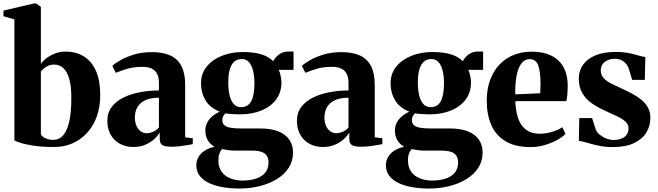

<svg xmlns="http://www.w3.org/2000/svg" viewBox="-23 -838 3800 1109"><path d="M-3 -744.5V-777L173 -818H186L213 -798.5V-469Q222 -483.5 242.8 -500Q263.5 -516.5 292.5 -528.2Q321.5 -540 354.5 -540Q417.5 -540 462.5 -511.5Q507.5 -483 531.8 -427.2Q556 -371.5 556 -289.5Q556 -220 535.8 -164.5Q515.5 -109 479.2 -69.8Q443 -30.5 395 -9.8Q347 11 291 11Q220 11 171.2 3.5Q122.5 -4 94.8 -13.2Q67 -22.5 60 -27V-726ZM291 -465Q269.5 -465 254.2 -457.8Q239 -450.5 229 -441.2Q219 -432 213 -425V-63Q220 -48 241 -39Q262 -30 284.5 -30Q319 -30 342 -56.5Q365 -83 377 -136Q389 -189 389 -268.5Q389.5 -342 376.2 -385Q363 -428 340.5 -446.5Q318 -465 291 -465Z M747 11Q704 11 670 -7.2Q636 -25.5 616.5 -59.5Q597 -93.5 597 -140.5Q597 -187.5 622.8 -221Q648.5 -254.5 691.5 -275.2Q734.5 -296 787.5 -305.8Q840.5 -315.5 895 -315.5V-360.5Q895 -389 885.5 -409.5Q876 -430 855 -441Q834 -452 799.5 -452Q747.5 -452 708 -439.5Q668.5 -427 646 -417.5L625.5 -457.5Q641 -472 673 -490.5Q705 -509 751.2 -523Q797.5 -537 855 -537Q919 -537 961.5 -517.2Q1004 -497.5 1025.2 -456Q1046.5 -414.5 1046.5 -349V-45L1090.5 -39.5V-5.5Q1079.5 -3.5 1059.2 0.2Q1039 4 1014.8 6.8Q990.5 9.5 967.5 9.5Q933 9.5 916.2 1Q899.5 -7.5 899.5 -37.5V-73Q889.5 -54.5 868.5 -35Q847.5 -15.5 816.8 -2.2Q786 11 747 11ZM824.5 -68.5Q842 -68.5 862.2 -77.2Q882.5 -86 895 -102V-273.5Q845.5 -273.5 815 -258.5Q784.5 -243.5 770.2 -218Q756 -192.5 756 -160.5Q756 -132.5 764.8 -112Q773.5 -91.5 789 -80Q804.5 -68.5 824.5 -68.5Z M1359.5 251Q1311.5 251 1267 243.8Q1222.5 236.5 1187.5 220.8Q1152.5 205 1131.8 179.2Q1111 153.5 1111 116.5Q1111 89 1124.5 67.2Q1138 45.5 1161.8 30.8Q1185.5 16 1216 10Q1189 -6.5 1176 -30Q1163 -53.5 1163 -84.5Q1163 -108.5 1173.2 -128.8Q1183.5 -149 1202.2 -165.2Q1221 -181.5 1246.5 -193Q1189.5 -215.5 1163.8 -259Q1138 -302.5 1138 -356.5Q1138 -413 1171 -453.5Q1204 -494 1258.8 -515.8Q1313.5 -537.5 1379 -537.5Q1440 -537.5 1483.5 -525Q1527 -512.5 1555 -484.5Q1566.5 -507 1589.2 -523.8Q1612 -540.5 1644.5 -540.5H1672.5V-434.5H1586Q1591 -428 1594.5 -415.2Q1598 -402.5 1600.2 -387.8Q1602.5 -373 1602.5 -361Q1602.5 -304.5 1571.8 -263.2Q1541 -222 1487 -199.8Q1433 -177.5 1363 -177.5Q1341.5 -177.5 1318.8 -179Q1296 -180.5 1279.5 -183.5Q1270.5 -175 1265.8 -166Q1261 -157 1261 -144Q1261 -118 1285 -107Q1309 -96 1370 -96H1479Q1541 -96 1583.2 -79.8Q1625.5 -63.5 1647.5 -32.2Q1669.5 -1 1669.5 43.5Q1669.5 92 1645 130.5Q1620.5 169 1577.2 195.8Q1534 222.5 1478 236.8Q1422 251 1359.5 251ZM1376.5 205Q1420.5 205 1454.8 194Q1489 183 1508.5 159.8Q1528 136.5 1528 100Q1528 77 1518.2 61.8Q1508.5 46.5 1487.2 39.2Q1466 32 1431.5 32H1337Q1314.5 32 1294.5 29.2Q1274.5 26.5 1259.5 23Q1251 33 1244.8 48.2Q1238.5 63.5 1238.5 89Q1238.5 128 1257 153.8Q1275.5 179.5 1306.8 192Q1338 204.5 1376.5 205ZM1369.5 -219Q1409 -219 1427.8 -253Q1446.5 -287 1446.5 -358Q1446.5 -399.5 1438.5 -430.8Q1430.5 -462 1414.5 -479.5Q1398.5 -497 1374 -497Q1348.5 -497 1331 -482.5Q1313.5 -468 1304.5 -438Q1295.5 -408 1295.5 -361.5Q1295.5 -320 1303.2 -287.5Q1311 -255 1327.2 -237Q1343.5 -219 1369.5 -219Z M1842 11Q1799 11 1765 -7.2Q1731 -25.5 1711.5 -59.5Q1692 -93.5 1692 -140.5Q1692 -187.5 1717.8 -221Q1743.5 -254.5 1786.5 -275.2Q1829.5 -296 1882.5 -305.8Q1935.5 -315.5 1990 -315.5V-360.5Q1990 -389 1980.5 -409.5Q1971 -430 1950 -441Q1929 -452 1894.5 -452Q1842.5 -452 1803 -439.5Q1763.5 -427 1741 -417.5L1720.5 -457.5Q1736 -472 1768 -490.5Q1800 -509 1846.2 -523Q1892.5 -537 1950 -537Q2014 -537 2056.5 -517.2Q2099 -497.5 2120.2 -456Q2141.5 -414.5 2141.5 -349V-45L2185.5 -39.5V-5.5Q2174.5 -3.5 2154.2 0.2Q2134 4 2109.8 6.8Q2085.5 9.5 2062.5 9.5Q2028 9.5 2011.2 1Q1994.5 -7.5 1994.5 -37.5V-73Q1984.5 -54.5 1963.5 -35Q1942.5 -15.5 1911.8 -2.2Q1881 11 1842 11ZM1919.5 -68.5Q1937 -68.5 1957.2 -77.2Q1977.5 -86 1990 -102V-273.5Q1940.5 -273.5 1910 -258.5Q1879.5 -243.5 1865.2 -218Q1851 -192.5 1851 -160.5Q1851 -132.5 1859.8 -112Q1868.5 -91.5 1884 -80Q1899.5 -68.5 1919.5 -68.5Z M2454.5 251Q2406.5 251 2362 243.8Q2317.5 236.5 2282.5 220.8Q2247.5 205 2226.8 179.2Q2206 153.5 2206 116.5Q2206 89 2219.5 67.2Q2233 45.5 2256.8 30.8Q2280.5 16 2311 10Q2284 -6.5 2271 -30Q2258 -53.5 2258 -84.5Q2258 -108.5 2268.2 -128.8Q2278.5 -149 2297.2 -165.2Q2316 -181.5 2341.5 -193Q2284.5 -215.5 2258.8 -259Q2233 -302.5 2233 -356.5Q2233 -413 2266 -453.5Q2299 -494 2353.8 -515.8Q2408.5 -537.5 2474 -537.5Q2535 -537.5 2578.5 -525Q2622 -512.5 2650 -484.5Q2661.5 -507 2684.2 -523.8Q2707 -540.5 2739.5 -540.5H2767.5V-434.5H2681Q2686 -428 2689.5 -415.2Q2693 -402.5 2695.2 -387.8Q2697.5 -373 2697.5 -361Q2697.5 -304.5 2666.8 -263.2Q2636 -222 2582 -199.8Q2528 -177.5 2458 -177.5Q2436.5 -177.5 2413.8 -179Q2391 -180.5 2374.5 -183.5Q2365.5 -175 2360.8 -166Q2356 -157 2356 -144Q2356 -118 2380 -107Q2404 -96 2465 -96H2574Q2636 -96 2678.2 -79.8Q2720.5 -63.5 2742.5 -32.2Q2764.5 -1 2764.5 43.5Q2764.5 92 2740 130.5Q2715.5 169 2672.2 195.8Q2629 222.5 2573 236.8Q2517 251 2454.5 251ZM2471.5 205Q2515.5 205 2549.8 194Q2584 183 2603.5 159.8Q2623 136.5 2623 100Q2623 77 2613.2 61.8Q2603.5 46.5 2582.2 39.2Q2561 32 2526.5 32H2432Q2409.5 32 2389.5 29.2Q2369.5 26.5 2354.5 23Q2346 33 2339.8 48.2Q2333.5 63.5 2333.5 89Q2333.5 128 2352 153.8Q2370.5 179.5 2401.8 192Q2433 204.5 2471.5 205ZM2464.5 -219Q2504 -219 2522.8 -253Q2541.5 -287 2541.5 -358Q2541.5 -399.5 2533.5 -430.8Q2525.5 -462 2509.5 -479.5Q2493.5 -497 2469 -497Q2443.5 -497 2426 -482.5Q2408.5 -468 2399.5 -438Q2390.5 -408 2390.5 -361.5Q2390.5 -320 2398.2 -287.5Q2406 -255 2422.2 -237Q2438.5 -219 2464.5 -219Z M3042 11.5Q2953.5 11.5 2897.5 -21.8Q2841.5 -55 2815 -115.2Q2788.5 -175.5 2788.5 -256Q2788.5 -322.5 2807.5 -374.8Q2826.5 -427 2861 -464Q2895.5 -501 2943 -520.2Q2990.5 -539.5 3047.5 -539.5Q3146.5 -539.5 3200.5 -490Q3254.5 -440.5 3256 -348.5Q3256 -315 3254 -291.5Q3252 -268 3248 -254H2953.5Q2955.5 -205 2965.2 -169.5Q2975 -134 2992.8 -111Q3010.5 -88 3036.2 -76.8Q3062 -65.5 3095.5 -65.5Q3128.5 -65.5 3166 -76.5Q3203.5 -87.5 3225 -103.5L3243 -64.5Q3228.5 -48.5 3197.8 -31Q3167 -13.5 3126.5 -1Q3086 11.5 3042 11.5ZM2953 -293 3097.5 -299.5Q3098 -314 3098.2 -327Q3098.5 -340 3099 -354.5Q3099 -423 3086 -459.8Q3073 -496.5 3036.5 -496.5Q3019 -496.5 3003.8 -486Q2988.5 -475.5 2976.8 -451.8Q2965 -428 2958.8 -389Q2952.5 -350 2953 -293Z M3515 11.5Q3471.5 11.5 3433.5 3.2Q3395.5 -5 3366.5 -13.8Q3337.5 -22.5 3320.5 -24.5L3323 -156H3397L3418 -89.5Q3425.5 -72 3442.8 -58.5Q3460 -45 3480.8 -37.2Q3501.5 -29.5 3518.5 -29.5Q3548.5 -29.5 3568.2 -38Q3588 -46.5 3597.8 -61.8Q3607.5 -77 3607.5 -96Q3607.5 -119 3590.2 -135.2Q3573 -151.5 3541.2 -166.5Q3509.5 -181.5 3465.5 -201.5Q3426.5 -219 3393.2 -242.8Q3360 -266.5 3340 -301Q3320 -335.5 3320 -384.5Q3320 -429 3344.5 -463.8Q3369 -498.5 3416.2 -518.2Q3463.5 -538 3531.5 -538Q3577.5 -538 3609.8 -531.2Q3642 -524.5 3664.8 -517.5Q3687.5 -510.5 3704.5 -508.5L3701.5 -376.5H3628.5L3609.5 -439.5Q3603.5 -458 3591.8 -471.2Q3580 -484.5 3563.8 -491.5Q3547.5 -498.5 3529 -498.5Q3505.5 -498.5 3486.8 -490.2Q3468 -482 3457.5 -467Q3447 -452 3447 -431.5Q3447 -404 3464.5 -385.8Q3482 -367.5 3510.8 -353.8Q3539.5 -340 3571.5 -325Q3602 -311 3630.8 -295.5Q3659.5 -280 3682.8 -260.8Q3706 -241.5 3719.8 -216Q3733.5 -190.5 3733.5 -156.5Q3733.5 -111 3710.5 -72.8Q3687.5 -34.5 3639.2 -11.5Q3591 11.5 3515 11.5Z"/></svg>

Font: Merriweather 96pt ExtraBold
Style: Regular
Weight: 800
Version: Version 2.100